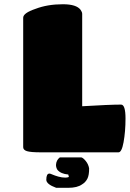

<svg xmlns="http://www.w3.org/2000/svg" viewBox="-20 -731 614 909"><path d="M541 -9.8H173.8Q125 -9.8 107.4 -15.4Q89.8 -21 89.8 -34.2V-647Q89.8 -669.4 147.9 -689Q204.6 -710.9 277.8 -710.9Q342.3 -710.9 361.8 -684.1Q369.1 -673.8 369.1 -665V-228Q499 -235.8 553.2 -235.8Q574.2 -235.8 574.2 -169.9Q574.2 -108.4 564.9 -57.1Q556.2 -9.8 541 -9.8ZM252 73.2Q245.1 62.5 245.1 49.8Q246.1 27.3 263.2 14.2H365.2Q373.5 16.1 386 31.2Q398.4 46.4 401.9 65.9Q402.3 98.1 393.6 115.2Q384.8 132.3 368.2 142.1Q345.7 158.2 303.2 158.2H246.1Q199.2 141.1 199.2 120.1Q199.2 90.8 213.9 90.8Q216.8 90.3 227.8 95.2Q238.8 100.1 255.9 105Q272.9 109.9 289.1 109.9Q298.8 109.9 306.2 106.9L303.2 95.2Q268.1 92.3 252 73.2Z"/></svg>

Font: GGS TheRock Black
Style: Regular
Weight: 900
Designer: Rodrigo Fuenzalida (2012); Goodgame Studios (2014)
Foundry: Rodrigo Fuenzalida,2012;  GGS,2014
Version: Version 1.002 | FøM Mod